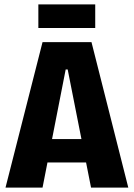

<svg xmlns="http://www.w3.org/2000/svg" viewBox="-20 -851 607 871"><path d="M5 0 173 -660H395L562 0H393L287 -536H278L173 0ZM122 -114V-220H455V-114ZM154 -724V-831H412V-724Z"/></svg>

Font: Bricolage Grotesque 72pt SemiCondensed ExtraBold
Style: Regular
Weight: 800
Width: 4
Designer: Mathieu Triay
Foundry: Atelier Triay
Version: Version 1.001;gftools[0.9.33.dev8+g029e19f]